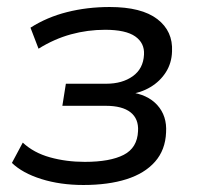

<svg xmlns="http://www.w3.org/2000/svg" viewBox="-20 -519 564 548"><path d="M218 9Q152 9 98 -8Q44 -25 14 -54L45 -112Q76 -83 122.5 -70Q169 -57 222 -57Q294 -57 333 -77Q372 -97 374 -145Q376 -180 352.5 -198.5Q329 -217 282 -217H158L168 -280H283Q329 -280 359 -301.5Q389 -323 391 -363Q393 -396 366 -415Q339 -434 280 -434Q230 -434 182.5 -421Q135 -408 90 -380L67 -440Q114 -470 171.5 -484.5Q229 -499 293 -499Q384 -499 429 -464.5Q474 -430 471 -372Q470 -339 453.5 -313Q437 -287 409.5 -270.5Q382 -254 346 -249L349 -256Q401 -250 429 -219Q457 -188 454 -141Q452 -91 422.5 -57.5Q393 -24 341 -7.5Q289 9 218 9Z"/></svg>

Font: Nunito Sans 10pt
Style: Italic
Weight: 400
Italic angle: -9°
Designer: Vernon Adams
Foundry: Vernon Adams
Version: Version 3.101;gftools[0.9.27]